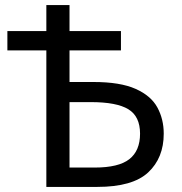

<svg xmlns="http://www.w3.org/2000/svg" viewBox="-20 -734 715 754"><path d="M162 0V-536H9V-612H162V-714H253V-612H455V-536H253V-412H347Q452 -412 512.5 -385Q573 -358 598 -312Q623 -266 623 -209Q623 -114 562 -57Q501 0 362 0ZM253 -76H352Q446 -76 488 -109Q530 -142 530 -209Q530 -277 484 -305Q438 -333 337 -333H253Z"/></svg>

Font: Apis
Style: Regular
Weight: 400
Designer: Monotype Design Team
Foundry: Monotype Imaging Inc.
Version: Version 2.000; build 0001